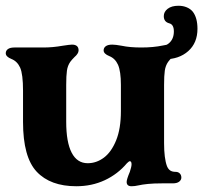

<svg xmlns="http://www.w3.org/2000/svg" viewBox="-30 -637 706 667"><path d="M50 -213.5V-322Q50 -379 40 -402Q30 -424 10 -432Q-10 -440 -10 -452Q-10 -461 -2.5 -466.5Q5 -472 20 -472H121Q153 -472 187 -478Q213 -482 220 -482Q243 -482 243 -462Q243 -456 239 -450Q235 -444 229 -439Q219 -429 214 -422Q205 -409 202.5 -391.5Q200 -374 200 -342V-214Q200 -143 219 -106.5Q238 -70 274.6 -70Q305.1 -70 331.1 -89.5Q357 -109 373.5 -149.5Q390 -190 390 -251V-342Q390 -389 380 -412Q370 -434 350 -442Q330 -450 330 -462Q330 -471 337.5 -476.5Q345 -482 360 -482Q371 -482 393 -478Q421 -472 461 -472Q502.7 -472 536 -479Q548 -482 560 -482Q583 -482 583 -462Q583 -456 579 -450Q575 -444 569 -439Q559 -429 554 -422Q545 -409 542.5 -391.5Q540 -374 540 -342V-140Q540 -87 550 -60Q554 -50 561 -45Q568 -40 580 -40Q589 -40 594.5 -34.5Q600 -29 600 -20Q600 -12 592.5 -6Q585 0 570 0H532Q504 0 484 2Q464 4 451 7Q438 10 427 10Q410 10 410 -5Q410 -14 421 -40Q427 -58 427 -66Q427 -77 421 -77Q418 -77 411 -70Q379 -32 334 -11Q289 10 235 10Q145 10 97.5 -40.5Q50 -91 50 -213.5ZM460 -465Q460 -470 464 -471Q468 -472 477 -472H496Q539 -472 556.5 -486.5Q574 -501 574 -528Q574 -552 558 -556Q539 -561 539 -581Q539 -596 552.5 -606.5Q566 -617 590 -617Q606 -617 619 -611.5Q632 -606 640 -596Q656 -575 656 -537Q656 -488 624 -459.5Q592 -431 541 -431Q502 -431 481 -442.5Q460 -454 460 -465Z"/></svg>

Font: Raigarh
Style: Regular
Weight: 400
Designer: jaikishan Patel
Foundry: MagicType
Version: Version 1.000;FEAKit 1.0